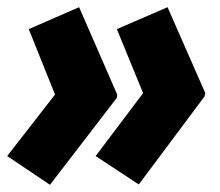

<svg xmlns="http://www.w3.org/2000/svg" viewBox="-28 -540 612 534"><path d="M358 -27 541 -272 543 -281 438 -520 297 -459 370 -281 238 -106ZM111 -26 297 -268 298 -277 192 -520 52 -459 125 -277 -8 -106Z"/></svg>

Font: Noto Sans Condensed Black
Style: Italic
Weight: 900
Width: 3
Italic angle: -12°
Designer: Monotype Design Team
Foundry: Monotype Imaging Inc.
Version: Version 2.013